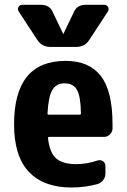

<svg xmlns="http://www.w3.org/2000/svg" viewBox="-20 -790 540 819"><path d="M344.7 -769.5H424.8Q435.5 -769.5 440.9 -760.3Q446.3 -751 440.4 -741.2L360.4 -619.1Q341.8 -589.8 304.7 -589.8H195.3Q159.2 -589.8 139.6 -619.1L59.6 -741.2Q53.7 -751 59.1 -760.3Q64.5 -769.5 75.2 -769.5H155.3Q191.4 -769.5 205.1 -738.3L249 -646.5Q249 -645.5 250 -645Q251 -644.5 251 -646.5L294.9 -738.3Q308.6 -769.5 344.7 -769.5ZM320.3 -300.8Q325.2 -300.8 325.2 -305.7Q324.2 -379.9 308.1 -407.2Q292 -434.6 254.9 -434.6Q220.7 -434.6 203.6 -406.7Q186.5 -378.9 182.6 -305.7Q182.6 -300.8 188.5 -300.8ZM259.8 -530.3Q360.4 -530.3 410.2 -465.8Q460 -401.4 460 -259.8V-241.2Q459 -226.6 448.7 -216.3Q438.5 -206.1 422.9 -206.1H190.4Q185.5 -206.1 184.6 -202.1Q191.4 -138.7 219.7 -114.3Q248 -89.8 304.7 -89.8Q349.6 -89.8 396.5 -105.5Q409.2 -109.4 419.4 -102.1Q429.7 -94.7 429.7 -82V-49.8Q429.7 -34.2 420.4 -22Q411.1 -9.8 396.5 -4.9Q341.8 9.8 285.2 9.8Q166 9.8 103 -57.1Q40 -124 40 -259.8Q40 -530.3 259.8 -530.3Z"/></svg>

Font: Rounded-L Mgen+ 1mn bold
Style: Bold
Weight: 700
Designer: [Source Han Sans]
Ryoko NISHIZUKA  (kana & ideographs); Paul D. Hunt (Latin, Greek & Cyrillic); Wenlong ZHANG  (bopomofo
Version: Version 1.059.20150602